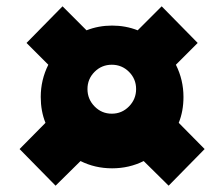

<svg xmlns="http://www.w3.org/2000/svg" viewBox="-20 -664 710 608"><path d="M628 -192 514 -76 435 -154Q389 -131 335 -131Q281 -131 235 -154L156 -76L42 -192L124 -275Q109 -312 109 -357Q109 -411 133 -459L64 -528L178 -644L254 -568Q292 -583 335 -583Q378 -583 416 -568L492 -644L606 -528L537 -459Q561 -411 561 -357Q561 -312 546 -275ZM279.5 -327Q302 -304 334 -304Q366 -304 388.5 -327Q411 -350 411 -382Q411 -414 388.5 -436.5Q366 -459 334 -459Q302 -459 279.5 -436.5Q257 -414 257 -382Q257 -350 279.5 -327Z"/></svg>

Font: OpenDyslexic
Style: Bold
Weight: 800
Designer: Abbie Gonzalez
Version: Version 0.920;hotconv 1.0.109;makeotfexe 2.5.65596